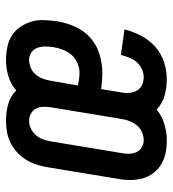

<svg xmlns="http://www.w3.org/2000/svg" viewBox="12 -580 576 640"><g transform="rotate(-90 300.0 -260.0)"><path d="M152 8Q131 8 110.5 4Q90 0 72.5 -10.5Q55 -21 43 -37Q31 -53 25.5 -72.5Q20 -92 20 -113.5Q20 -135 24 -156L63 -392Q66 -410 72 -428Q78 -446 88.5 -462.5Q99 -479 113.5 -492Q128 -505 145.5 -513.5Q163 -522 181.5 -525Q200 -528 218 -528Q247 -528 273.5 -520.5Q300 -513 318 -494Q341 -513 367.5 -520.5Q394 -528 420 -528Q442 -528 463.5 -523.5Q485 -519 502 -508Q519 -497 530.5 -480Q542 -463 548 -443Q554 -423 553 -401Q552 -379 549 -357Q544 -327 531 -297.5Q518 -268 493.5 -246.5Q469 -225 438.5 -216Q408 -207 378 -207Q364 -207 350 -208Q336 -209 323 -211L312 -144Q309 -130 310.5 -116Q312 -102 318.5 -91Q325 -80 337 -74.5Q349 -69 363 -69Q377 -69 390.5 -75.5Q404 -82 413.5 -93Q423 -104 428 -117.5Q433 -131 437 -145L522 -133Q515 -105 501 -78Q487 -51 464.5 -31Q442 -11 413.5 -1.5Q385 8 357 8Q328 8 301 0.5Q274 -7 255 -26Q233 -8 206 0Q179 8 152 8ZM378 -283Q394 -283 410 -290Q426 -297 437 -309.5Q448 -322 454 -338Q460 -354 463 -370Q465 -384 465 -397.5Q465 -411 460.5 -423.5Q456 -436 445 -443.5Q434 -451 420 -451Q407 -451 394 -445.5Q381 -440 372 -429.5Q363 -419 358 -406Q353 -393 351 -380L335 -288Q346 -286 356.5 -284.5Q367 -283 378 -283ZM153 -69Q166 -69 179 -74.5Q192 -80 201 -90.5Q210 -101 215.5 -114Q221 -127 223 -140L262 -376Q264 -389 264 -402.5Q264 -416 258.5 -427Q253 -438 242 -444.5Q231 -451 218 -451Q205 -451 192.5 -445.5Q180 -440 170.5 -429.5Q161 -419 156 -406Q151 -393 149 -380L110 -144Q107 -131 107.5 -117.5Q108 -104 113 -93Q118 -82 129 -75.5Q140 -69 153 -69Z"/></g></svg>

Font: Iosevka HT Medium Extended
Style: Italic
Weight: 500
Width: 7
Italic angle: -9°
Monospace: yes
Designer: Belleve Invis
Foundry: Belleve Invis
Version: Version 32.3.0; ttfautohint (v1.8.4)